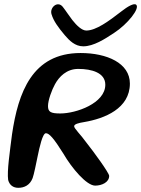

<svg xmlns="http://www.w3.org/2000/svg" viewBox="-20 -877 675 918"><path d="M378 -655.5C427.5 -655.5 481.5 -690.5 526 -720C590 -761.5 650.5 -837.5 631 -854.5C620 -863.5 589 -845 561 -823C499 -775 439 -731 392.5 -731C371.5 -731 346.5 -755 326 -781C310 -801.5 297.5 -822 280 -844.5C255 -875.5 216 -840 226.5 -808.5C236 -777 257.5 -747 289.5 -709C311.5 -683 339 -655.5 378 -655.5ZM67.5 21C96 21 123 8.5 136 -25.5C142 -41 154 -100.5 160 -130C169 -173.5 183.5 -240 199.5 -240C215 -240 236.5 -217 283 -142.5C323.5 -72.5 394 10.5 435 10.5C467 10.5 502 -5.5 502 -36C502 -50 429 -150 392.5 -196C366 -233.5 333.5 -263 334.5 -274C335.5 -283.5 354.5 -289 383 -293.5C480 -310 601 -358 601 -477.5C601 -575.5 491 -623.5 365.5 -623.5C133.5 -623.5 67 -434 37.5 -235C27 -151 13 -59 19 -16.5C25.5 8 43 21 67.5 21ZM268.5 -334.5C223 -334.5 209.5 -341.5 209.5 -370C209.5 -397.5 228 -448 243 -474.5C262.5 -510 298 -547.5 354 -547.5C419 -547.5 483.5 -529 483.5 -472C483.5 -383 344 -334.5 268.5 -334.5Z"/></svg>

Font: Gluten
Style: Italic
Weight: 400
Italic angle: -13°
Designer: Tyler Finck
Foundry: Etcetera Type Company
Version: Version 0.920